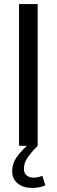

<svg xmlns="http://www.w3.org/2000/svg" viewBox="-20 -720 280 948"><path d="M74 -700H166V0H74ZM166 0Q132 34 115 60Q98 86 98 113Q98 134 111 145.5Q124 157 146 157Q168 157 189 148L204 195Q176 208 138 208Q96 208 68 186Q40 164 40 125Q40 90 59.5 60.5Q79 31 113 0Z"/></svg>

Font: Cabin Condensed
Style: Regular
Weight: 400
Width: 3
Version: Version 2.001